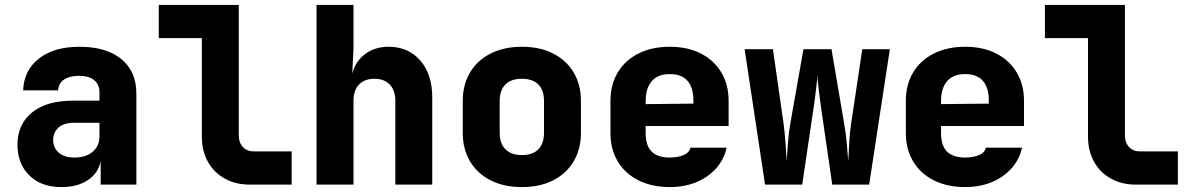

<svg xmlns="http://www.w3.org/2000/svg" viewBox="-20 -750 4840 780"><path d="M229 10Q147 10 99 -37.5Q51 -85 51 -162Q51 -245 110 -293Q169 -341 276 -341H384V-376Q384 -407 362.5 -424.5Q341 -442 301 -442Q263 -442 240.5 -427Q218 -412 216 -383H74Q77 -464 138 -512Q199 -560 303 -560Q412 -560 473 -510Q534 -460 534 -370V0H389V-95Q379 -46 336.5 -18Q294 10 229 10ZM282 -110Q329 -110 356.5 -133.5Q384 -157 384 -195V-251H279Q239 -251 217.5 -231.5Q196 -212 196 -181Q196 -150 218.5 -130Q241 -110 282 -110Z M995 0Q937 0 893 -24.5Q849 -49 824.5 -93Q800 -137 800 -195V-595H625V-730H950V-200Q950 -171 966.5 -153Q983 -135 1010 -135H1165V0Z M1266 0V-730H1416V-550L1411 -451Q1424 -501 1463.5 -530.5Q1503 -560 1559 -560Q1639 -560 1687.5 -504Q1736 -448 1736 -355V0H1586V-340Q1586 -383 1563.5 -406.5Q1541 -430 1501 -430Q1461 -430 1438.5 -406.5Q1416 -383 1416 -340V0Z M2100 10Q2027 10 1973 -17.5Q1919 -45 1889.5 -94.5Q1860 -144 1860 -210V-340Q1860 -406 1889.5 -455.5Q1919 -505 1973 -532.5Q2027 -560 2100 -560Q2174 -560 2227.5 -532.5Q2281 -505 2310.5 -455.5Q2340 -406 2340 -340V-210Q2340 -144 2310.5 -94.5Q2281 -45 2227.5 -17.5Q2174 10 2100 10ZM2100 -120Q2144 -120 2167 -143.5Q2190 -167 2190 -210V-340Q2190 -384 2167 -407Q2144 -430 2100 -430Q2057 -430 2033.5 -407Q2010 -384 2010 -340V-210Q2010 -167 2033.5 -143.5Q2057 -120 2100 -120Z M2701 10Q2628 10 2573.5 -17.5Q2519 -45 2489.5 -94.5Q2460 -144 2460 -210V-340Q2460 -406 2489.5 -455.5Q2519 -505 2573.5 -532.5Q2628 -560 2701 -560Q2774 -560 2827.5 -532.5Q2881 -505 2910.5 -455.5Q2940 -406 2940 -340V-238H2603V-210Q2603 -158 2627.5 -134Q2652 -110 2701 -110Q2733 -110 2757 -120Q2781 -130 2785 -150H2932Q2916 -78 2853 -34Q2790 10 2701 10ZM2603 -340V-327L2797 -329V-342Q2797 -393 2773.5 -421Q2750 -449 2701 -449Q2652 -449 2627.5 -420Q2603 -391 2603 -340Z M3088 0 3005 -550H3120L3163 -250Q3168 -212 3171 -169Q3174 -126 3176 -97Q3178 -126 3181 -169Q3184 -212 3191 -250L3244 -550H3358L3409 -250Q3416 -212 3420 -168.5Q3424 -125 3426 -96Q3428 -125 3430 -168.5Q3432 -212 3438 -250L3483 -550H3595L3511 0H3361L3316 -310Q3312 -339 3307 -379Q3302 -419 3300 -445Q3300 -428 3297 -403Q3294 -378 3291 -353.5Q3288 -329 3285 -310L3239 0Z M3901 10Q3828 10 3773.5 -17.5Q3719 -45 3689.5 -94.5Q3660 -144 3660 -210V-340Q3660 -406 3689.5 -455.5Q3719 -505 3773.5 -532.5Q3828 -560 3901 -560Q3974 -560 4027.5 -532.5Q4081 -505 4110.5 -455.5Q4140 -406 4140 -340V-238H3803V-210Q3803 -158 3827.5 -134Q3852 -110 3901 -110Q3933 -110 3957 -120Q3981 -130 3985 -150H4132Q4116 -78 4053 -34Q3990 10 3901 10ZM3803 -340V-327L3997 -329V-342Q3997 -393 3973.5 -421Q3950 -449 3901 -449Q3852 -449 3827.5 -420Q3803 -391 3803 -340Z M4595 0Q4537 0 4493 -24.5Q4449 -49 4424.5 -93Q4400 -137 4400 -195V-595H4225V-730H4550V-200Q4550 -171 4566.5 -153Q4583 -135 4610 -135H4765V0Z"/></svg>

Font: JetBrains Mono NL ExtraBold
Style: Regular
Weight: 800
Designer: Philipp Nurullin, Konstantin Bulenkov
Foundry: JetBrains
Version: Version 2.304; ttfautohint (v1.8.4.7-5d5b)